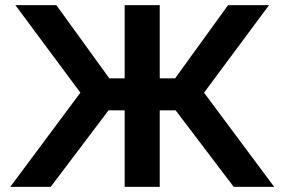

<svg xmlns="http://www.w3.org/2000/svg" viewBox="-20 -730 1111 750"><path d="M20 0H178L404 -299H467V0H604V-299H666L893 0H1051L777 -368L1031 -710H871L664 -424H604V-710H467V-424H407L200 -710H40L294 -368Z"/></svg>

Font: FIGSv2-sans-serif
Style: Bold
Weight: 700
Designer: Matt McInerney, Pablo Impallari, Rodrigo Fuenzalida,Mirko Velimirovic
Foundry: Matt McInerney, Pablo Impallari, Rodrigo Fuenzalida
Version: Version 4.021;hotconv 1.0.109;makeotfexe 2.5.65596